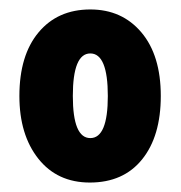

<svg xmlns="http://www.w3.org/2000/svg" viewBox="-20 -742 382 406"><path d="M320 -539Q320 -454 280.5 -405Q241 -356 170 -356Q101 -356 61 -406.5Q21 -457 21 -539Q21 -625 61.5 -673.5Q102 -722 171 -722Q238 -722 279 -673.5Q320 -625 320 -539ZM134 -539Q134 -450 171 -450Q208 -450 208 -539Q208 -629 171 -629Q134 -629 134 -539Z"/></svg>

Font: Noto Sans Thai Looped ExtraCondensed Black
Style: Regular
Weight: 900
Width: 2
Designer: Sasikarn Vongin, Ben Mitchell
Foundry: The Fontpad Ltd
Version: Version 1.001; ttfautohint (v1.8.4.7-5d5b)